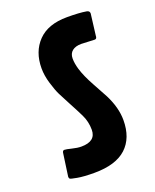

<svg xmlns="http://www.w3.org/2000/svg" viewBox="-117 -665 599 740"><g transform="rotate(-20 182.5 -295.0)"><path d="M318.8 -476.6 263.7 -479Q240.2 -479 226.8 -468.3Q213.4 -457.5 213.4 -437.3Q213.4 -417 220.7 -392.6Q230.5 -359.9 254.6 -316.4Q278.8 -272.9 288.1 -254.9Q316.4 -198.7 316.4 -147.9Q316.4 -74.2 273.2 -34.4Q230 5.4 142.1 5.4Q98.6 5.4 72.8 0.7Q46.9 -3.9 44.2 -6.6Q41.5 -9.3 41.5 -15.1L54.2 -105.5Q55.2 -117.7 62.7 -117.7Q70.3 -117.7 91.8 -112.3Q113.3 -106.9 129.4 -106.9Q189 -106.9 189 -154.3Q189 -188 174.6 -217.3Q160.2 -246.6 143.3 -277.8Q126.5 -309.1 117.2 -327.9Q107.9 -346.7 97.9 -379.9Q87.9 -413.1 87.9 -442.4Q87.9 -510.7 128.7 -552.7Q169.4 -594.7 247.6 -594.7Q297.9 -594.7 326.2 -589.8Q338.4 -587.9 338.4 -577.1L327.6 -490.2Q327.6 -476.6 318.8 -476.6Z"/></g></svg>

Font: Contrail One
Style: Regular
Weight: 400
Designer: Riccardo De Franceschi
Foundry: Sorkin Type Co.
Version: Version 1.003